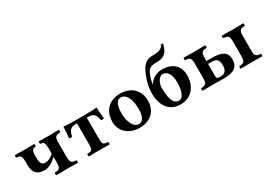

<svg xmlns="http://www.w3.org/2000/svg" viewBox="1 -1445 3068 2205"><g transform="rotate(-30 1535.0 -343.0)"><path d="M389 -237C350 -207 319 -186 270 -186C240 -186 213 -205 213 -283V-307C213 -390 229 -399 270 -402C276 -408 276 -430 270 -436C247 -435 196 -434 148 -434C97 -434 48 -435 16 -436C10 -430 10 -408 16 -402C67 -399 83 -390 83 -307V-267C83 -161 129 -115 227 -115C287 -115 342 -152 389 -197V-127C389 -44 373 -35 312 -32C306 -26 306 -4 312 2C354 1 399 0 454 0C509 0 553 1 596 2C602 -4 602 -26 596 -32C535 -35 519 -44 519 -127V-307C519 -390 535 -399 596 -402C602 -408 602 -430 596 -436C553 -435 509 -434 454 -434C406 -434 354 -435 332 -436C326 -430 326 -408 332 -402C373 -399 389 -390 389 -307Z M815 -122C815 -39 804 -35 743 -32C737 -26 737 -4 743 2C785 1 830 0 885 0C937 0 979 1 1017 2C1023 -4 1023 -26 1017 -32C956 -35 945 -39 945 -122V-396H962C1036 -396 1056 -369 1073 -288C1086 -283 1112 -291 1112 -292C1106 -338 1102 -382 1101 -440C1078 -438 993 -434 943 -434H817C767 -434 701 -437 661 -440C660 -382 656 -338 649 -292C647 -291 673 -286 689 -288C706 -369 729 -396 800 -396H815Z M1175 -207C1175 -76 1279 10 1413 10C1484 10 1543 -10 1584 -47C1635 -92 1652 -160 1652 -216C1652 -347 1563 -444 1414 -444C1331 -444 1269 -415 1230 -370C1192 -326 1175 -266 1175 -207ZM1398 -402C1466 -402 1512 -321 1512 -184C1512 -64 1465 -32 1429 -32C1347 -32 1315 -155 1315 -229C1315 -321 1331 -402 1398 -402Z M1968 -444C1874 -444 1810 -382 1789 -340C1799 -391 1808 -434 1822 -463C1851 -526 1865 -546 1971 -546C2061 -546 2107 -593 2130 -698H2101C2084 -645 2027 -635 1945 -635C1845 -635 1807 -551 1780 -487C1760 -440 1731 -354 1731 -267C1731 -50 1853 12 1954 12C2110 12 2188 -104 2188 -245C2188 -343 2129 -444 1968 -444ZM1861 -261C1861 -333 1908 -394 1945 -394C2003 -394 2048 -346 2048 -223C2048 -93 2002 -35 1966 -35C1916 -35 1861 -65 1861 -261Z M2395 0 2534 2C2665 2 2729 -37 2729 -141C2729 -252 2641 -272 2528 -272H2460V-307C2460 -390 2476 -399 2537 -402C2543 -408 2543 -430 2537 -436C2494 -435 2450 -434 2395 -434C2340 -434 2295 -435 2253 -436C2247 -430 2247 -408 2253 -402C2314 -399 2330 -390 2330 -307V-127C2330 -44 2314 -35 2253 -32C2247 -26 2247 -4 2253 2C2296 1 2340 0 2395 0ZM2966 -307C2966 -390 2982 -399 3043 -402C3049 -408 3049 -430 3043 -436C3001 -435 2956 -434 2901 -434C2846 -434 2802 -435 2759 -436C2753 -430 2753 -408 2759 -402C2820 -399 2836 -390 2836 -307V-127C2836 -44 2820 -35 2759 -32C2753 -26 2753 -4 2759 2C2801 1 2846 0 2901 0C2956 0 3000 1 3043 2C3049 -4 3049 -26 3043 -32C2982 -35 2966 -44 2966 -127ZM2599 -132C2599 -74 2574 -36 2515 -36C2469 -36 2460 -43 2460 -79V-234H2519C2594 -234 2599 -172 2599 -132Z"/></g></svg>

Font: Libertinus Serif
Style: Bold
Weight: 700
Designer: Philipp H. Poll, Khaled Hosny
Foundry: Caleb Maclennan
Version: Version 7.050;RELEASE